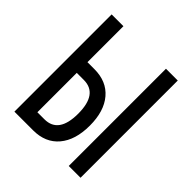

<svg xmlns="http://www.w3.org/2000/svg" viewBox="-209 -959 1117 1117"><g transform="rotate(45 350.0 -400.0)"><path d="M78 -800H175V-504H232Q333 -504 389.5 -437.5Q446 -371 446 -253Q446 -134 389.5 -67Q333 0 232 0H78ZM525 -800H622V0H525ZM175 -416V-92H233Q349 -92 349 -254Q349 -416 233 -416Z"/></g></svg>

Font: Martian Mono Light
Style: Regular
Weight: 300
Monospace: yes
Designer: Roman Shamin
Foundry: Evil Martians
Version: Version 1.000; ttfautohint (v1.8.4.7-5d5b)